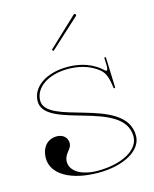

<svg xmlns="http://www.w3.org/2000/svg" viewBox="-114 -834 733 914"><g transform="rotate(-15 252.5 -377.0)"><path d="M193.5 -620 200.5 -613 347 -747C350 -750 347.5 -754 346 -755.5C344.5 -757 340.5 -758.5 337.5 -755.5ZM242.5 -522.5C139.5 -522.5 65 -471.5 65 -400.5C65 -331.1 161.2 -307 259 -278.6C359.9 -249.2 462.5 -215.2 462.5 -122C462.5 -55.5 377 -7.5 257.5 -7.5C177.5 -7.5 124.5 -39.5 124.5 -87C124.5 -127.5 161 -138.5 161 -169.5C161 -197.5 140 -216.5 109 -216.5C63 -216.5 32.5 -181.5 32.5 -128.5C32.5 -50 122.5 2.5 257.5 2.5C384 2.5 475 -50 475 -122C475 -223.4 368.7 -261.1 266 -291.1C170.2 -319.1 77.5 -340.4 77.5 -400.5C77.5 -465.5 147 -512.5 242.5 -512.5C285 -512.5 343.5 -505 393.5 -464C417 -445 425 -412 430 -374L430.5 -370C430.5 -368 432 -366.5 434.5 -366.5C437 -366.5 438.5 -368 438.5 -370L433 -520H425C426 -492 426.5 -482.5 426.5 -480C426.5 -464.5 424.5 -457 419 -457C415 -457 409.5 -464 399.5 -472C346 -515 286 -522.5 242.5 -522.5Z"/></g></svg>

Font: ZnikomitNo24
Style: Regular
Weight: 500
Designer: gluk
Foundry: gluk
Version: Version 0.55